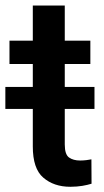

<svg xmlns="http://www.w3.org/2000/svg" viewBox="-30 -678 383 707"><path d="M208.5 -357.9V-442.4H302.7V-528.3H208.5V-657.7H90.8V-528.3H4.9V-442.4H90.8V-357.9H-10.3V-276.9H90.8V-138.7C90.8 -84.5 103.5 -45.9 129.4 -23.9C155.3 -1.5 188.5 9.8 229 9.8C262.2 9.8 287.6 4.4 307.1 -1.5L306.6 -91.3C297.4 -89.4 281.2 -86.9 265.1 -86.9C248 -86.9 234.4 -90.8 224.1 -98.1C213.9 -105.5 208.5 -121.1 208.5 -146V-276.9H317.9V-357.9Z"/></svg>

Font: Vazirmatn Medium
Style: Regular
Weight: 500
Designer: Saber Rastikerdar
Foundry: Saber Rastikerdar
Version: Version 33.003